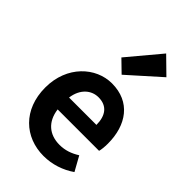

<svg xmlns="http://www.w3.org/2000/svg" viewBox="-275 -1020 1131 1131"><g transform="rotate(45 290.5 -455.0)"><path d="M406 -924 236 -721 309 -650 506 -826ZM322 14C394 14 462 -9 518 -48L468 -138C428 -113 389 -99 342 -99C258 -99 199 -147 187 -239H532C536 -252 539 -279 539 -306C539 -461 459 -574 305 -574C172 -574 44 -460 44 -279C44 -95 166 14 322 14ZM413 -336H185C196 -417 248 -460 307 -460C379 -460 413 -412 413 -336Z"/></g></svg>

Font: Spoqa Han Sans Neo Bold
Style: Bold
Weight: 700
Designer: [Spoqa Han Sans Neo] Dong-huui Kim  Younghwa Kang  Yujin Lee  [Noto Sans] Ryoko NISHIZUKA  (kana & ideographs); Paul D. 
Foundry: Spoqa (http://www.spoqa-han-sans.com)
Version: Version 1.100;hotconv 1.0.109;makeotfexe 2.5.65596